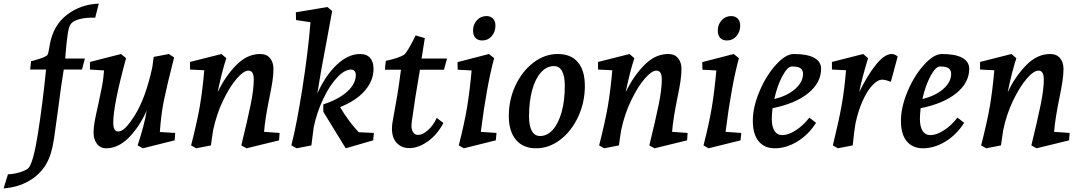

<svg xmlns="http://www.w3.org/2000/svg" viewBox="-130 -809 5981 1063"><path d="M28 121Q55 90 80.5 -72.5Q106 -235 125 -424H37L42 -470Q60 -474 87.5 -483Q115 -492 126 -499Q134 -504 137 -515.5Q140 -527 146 -564Q165 -669 240.5 -727Q316 -785 417 -789L397 -711Q347 -713 310 -703Q273 -693 261 -675Q251 -661 244.5 -618.5Q238 -576 231 -485H340L324 -424H223Q209 -342 190 -192Q176 -87 169 -41Q162 5 151 41Q125 126 55.5 176.5Q-14 227 -110 234L-86 156Q-52 155 -17.5 144Q17 133 28 121Z M388 -74Q388 -103 394 -136Q400 -169 413 -226Q427 -290 435 -332Q443 -374 446 -419L368 -424V-466L540 -510L568 -487Q497 -227 497 -130Q497 -81 524 -81Q543 -81 564.5 -102Q586 -123 614 -167Q675 -262 713 -435L721 -494L805 -510L834 -491Q794 -334 778 -256Q762 -178 755 -78L840 -73L837 -32L661 12L632 -4Q651 -63 663 -107.5Q675 -152 682 -196Q640 -104 582 -46Q524 12 458 12Q425 12 406.5 -13Q388 -38 388 -74Z M1001 -420 922 -424V-466L1096 -510L1123 -487Q1097 -407 1075 -298Q1116 -385 1177 -447.5Q1238 -510 1310 -510Q1346 -510 1365 -487Q1384 -464 1384 -428Q1384 -396 1378 -356.5Q1372 -317 1360 -260Q1351 -216 1343 -167.5Q1335 -119 1332 -79L1418 -73L1415 -32L1235 12L1206 -4Q1240 -143 1257.5 -228.5Q1275 -314 1275 -368Q1275 -418 1246 -418Q1219 -418 1180.5 -373.5Q1142 -329 1105.5 -253.5Q1069 -178 1050 -88Q1042 -38 1038 -4L956 12L928 -4Q962 -137 976.5 -222Q991 -307 1001 -420Z M1589 -686 1509 -698 1508 -741 1683 -770 1709 -748 1677 -574Q1645 -409 1627 -292Q1673 -393 1735.5 -451.5Q1798 -510 1864 -510Q1900 -510 1919 -488.5Q1938 -467 1938 -428Q1938 -362 1889.5 -306.5Q1841 -251 1753 -216Q1775 -178 1802.5 -141Q1830 -104 1856 -77L1940 -73L1936 -32L1784 12L1660 -190V-231Q1745 -259 1792.5 -302Q1840 -345 1840 -395Q1840 -408 1832.5 -416Q1825 -424 1814 -424Q1778 -424 1736.5 -380Q1695 -336 1660 -262.5Q1625 -189 1607 -106Q1606 -98 1594 -4L1512 12L1483 -4Q1512 -116 1544 -319Q1576 -522 1589 -686Z M2136 11Q2094 11 2067 -17Q2040 -45 2040 -97Q2040 -117 2044 -137Q2059 -219 2068.5 -275Q2078 -331 2090 -423H2001L2006 -472Q2075 -487 2106 -505Q2115 -511 2129.5 -535Q2144 -559 2156 -582.5Q2168 -606 2171 -613L2222 -598L2204 -485H2345L2328 -423H2195Q2167 -262 2150 -137L2148 -115Q2148 -89 2158 -75.5Q2168 -62 2185 -62Q2209 -62 2238.5 -87.5Q2268 -113 2288 -156L2325 -128Q2289 -61 2237 -25Q2185 11 2136 11Z M2481 -419 2404 -423 2403 -465 2577 -510 2606 -487Q2565 -338 2532 -79L2619 -73L2615 -32L2438 12L2410 -4Q2442 -129 2456.5 -218Q2471 -307 2481 -419ZM2489 -640Q2489 -673 2510 -696.5Q2531 -720 2563 -720Q2586 -720 2599.5 -706Q2613 -692 2613 -667Q2613 -633 2592.5 -609Q2572 -585 2540 -585Q2515 -585 2502 -599.5Q2489 -614 2489 -640Z M2687 -166Q2687 -257 2724 -336Q2761 -415 2823.5 -462.5Q2886 -510 2958 -510Q3031 -510 3069.5 -464.5Q3108 -419 3108 -333Q3108 -242 3071 -162.5Q3034 -83 2972 -35.5Q2910 12 2838 12Q2766 12 2726.5 -35Q2687 -82 2687 -166ZM2997 -334Q2997 -387 2982 -415Q2967 -443 2937 -443Q2896 -443 2864.5 -407.5Q2833 -372 2816 -309Q2799 -246 2799 -165Q2799 -112 2814.5 -84Q2830 -56 2860 -56Q2900 -56 2931 -91Q2962 -126 2979.5 -189Q2997 -252 2997 -334Z M3260 -420 3181 -424V-466L3355 -510L3382 -487Q3356 -407 3334 -298Q3375 -385 3436 -447.5Q3497 -510 3569 -510Q3605 -510 3624 -487Q3643 -464 3643 -428Q3643 -396 3637 -356.5Q3631 -317 3619 -260Q3610 -216 3602 -167.5Q3594 -119 3591 -79L3677 -73L3674 -32L3494 12L3465 -4Q3499 -143 3516.5 -228.5Q3534 -314 3534 -368Q3534 -418 3505 -418Q3478 -418 3439.5 -373.5Q3401 -329 3364.5 -253.5Q3328 -178 3309 -88Q3301 -38 3297 -4L3215 12L3187 -4Q3221 -137 3235.5 -222Q3250 -307 3260 -420Z M3836 -419 3759 -423 3758 -465 3932 -510 3961 -487Q3920 -338 3887 -79L3974 -73L3970 -32L3793 12L3765 -4Q3797 -129 3811.5 -218Q3826 -307 3836 -419ZM3844 -640Q3844 -673 3865 -696.5Q3886 -720 3918 -720Q3941 -720 3954.5 -706Q3968 -692 3968 -667Q3968 -633 3947.5 -609Q3927 -585 3895 -585Q3870 -585 3857 -599.5Q3844 -614 3844 -640Z M4038 -140Q4038 -216 4075 -303.5Q4112 -391 4166 -450.5Q4220 -510 4265 -510Q4339 -510 4377.5 -489Q4416 -468 4416 -428Q4416 -351 4344.5 -293Q4273 -235 4147 -210Q4143 -170 4143 -152Q4143 -107 4158 -84Q4173 -61 4201 -61Q4235 -61 4276 -87.5Q4317 -114 4351 -158L4388 -129Q4346 -63 4284.5 -25.5Q4223 12 4160 12Q4103 12 4070.5 -26.5Q4038 -65 4038 -140ZM4316 -400Q4316 -421 4302 -431Q4288 -441 4255 -441Q4230 -441 4201.5 -387.5Q4173 -334 4157 -261Q4229 -278 4272.5 -316.5Q4316 -355 4316 -400Z M4554 -420 4476 -424V-466L4649 -510L4676 -487Q4640 -368 4627 -299Q4674 -395 4721 -452.5Q4768 -510 4807 -510Q4824 -510 4840 -496L4802 -356Q4771 -368 4755 -368Q4729 -368 4700 -337Q4671 -306 4646 -250.5Q4621 -195 4606 -124Q4599 -84 4591 -4L4509 12L4481 -4Q4513 -134 4529 -222Q4545 -310 4554 -420Z M4858 -140Q4858 -216 4895 -303.5Q4932 -391 4986 -450.5Q5040 -510 5085 -510Q5159 -510 5197.5 -489Q5236 -468 5236 -428Q5236 -351 5164.5 -293Q5093 -235 4967 -210Q4963 -170 4963 -152Q4963 -107 4978 -84Q4993 -61 5021 -61Q5055 -61 5096 -87.5Q5137 -114 5171 -158L5208 -129Q5166 -63 5104.5 -25.5Q5043 12 4980 12Q4923 12 4890.5 -26.5Q4858 -65 4858 -140ZM5136 -400Q5136 -421 5122 -431Q5108 -441 5075 -441Q5050 -441 5021.5 -387.5Q4993 -334 4977 -261Q5049 -278 5092.5 -316.5Q5136 -355 5136 -400Z M5375 -420 5296 -424V-466L5470 -510L5497 -487Q5471 -407 5449 -298Q5490 -385 5551 -447.5Q5612 -510 5684 -510Q5720 -510 5739 -487Q5758 -464 5758 -428Q5758 -396 5752 -356.5Q5746 -317 5734 -260Q5725 -216 5717 -167.5Q5709 -119 5706 -79L5792 -73L5789 -32L5609 12L5580 -4Q5614 -143 5631.5 -228.5Q5649 -314 5649 -368Q5649 -418 5620 -418Q5593 -418 5554.5 -373.5Q5516 -329 5479.5 -253.5Q5443 -178 5424 -88Q5416 -38 5412 -4L5330 12L5302 -4Q5336 -137 5350.5 -222Q5365 -307 5375 -420Z"/></svg>

Font: Andada Pro SemiBold
Style: Italic
Weight: 600
Italic angle: -6.99998°
Designer: Carolina Giovagnoli
Foundry: Huerta Tipografica
Version: Version 3.005